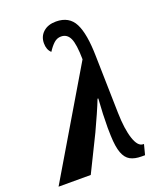

<svg xmlns="http://www.w3.org/2000/svg" viewBox="-159 -858 787 947"><g transform="rotate(-20 234.5 -385.0)"><path d="M309 -550Q308 -630 293.5 -661Q279 -692 247 -692Q226 -692 209.5 -677Q193 -662 177 -637Q157 -655 157 -689Q157 -725 182 -747.5Q207 -770 249 -770Q318 -770 346 -715Q374 -660 376 -542L383 -242Q385 -156 402 -105Q419 -54 447 -54H451L437 0H419Q383 0 360 -12.5Q337 -25 325 -57Q313 -89 311 -147L310 -190Q310 -258 316 -342H312Q303 -318 282.5 -271.5Q262 -225 245 -189L152 0H-17Z"/></g></svg>

Font: Noto Serif CondExtraBold
Style: Italic
Weight: 800
Width: 3
Italic angle: -12°
Designer: Monotype Design Team
Foundry: Monotype Imaging Inc.
Version: Version 1.001